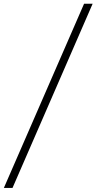

<svg xmlns="http://www.w3.org/2000/svg" viewBox="-73 -800 502 998"><path d="M-53 177 364 -780.5H408.5L-8 177Z"/></svg>

Font: Merriweather 144pt Medium
Style: Italic
Weight: 500
Italic angle: -7.8°
Version: Version 2.101